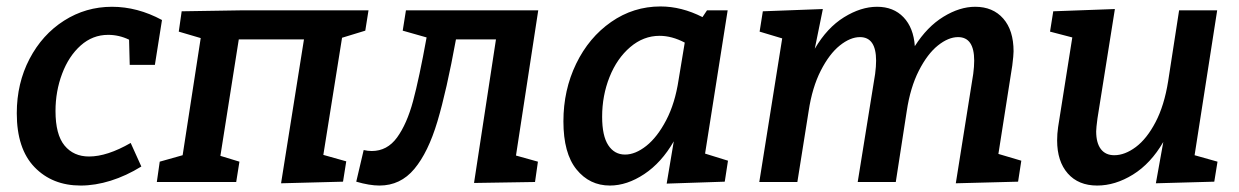

<svg xmlns="http://www.w3.org/2000/svg" viewBox="-20 -564 3841 595"><path d="M152 -220Q152 -147 180 -113Q208 -79 256 -79Q312 -79 385 -121L418 -48Q371 -19 323 -4Q275 11 230 11Q142 11 87 -46Q32 -103 32 -213Q32 -306 71.5 -381.5Q111 -457 178.5 -500Q246 -543 327 -543Q406 -543 482 -502L460 -363H382L380 -441Q349 -456 315 -456Q267 -456 230 -423Q193 -390 172.5 -335.5Q152 -281 152 -220Z M1122 -532 1112 -469 1040 -447 982 -84 1053 -64 1043 -1 851 4 922 -442H720L663 -81L722 -63L712 0H466L475 -63L546 -83L602 -446L534 -466L543 -529L731 -532Z M1648 -532 1579 -82 1647 -63 1638 0 1449 3 1517 -442H1393Q1364 -283 1335.5 -187.5Q1307 -92 1264 -40.5Q1221 11 1156 11Q1125 11 1084 -1L1107 -99Q1120 -96 1132 -96Q1180 -96 1210.5 -138Q1241 -180 1260 -250.5Q1279 -321 1302 -448L1228 -469L1238 -532Z M2165 -88 2236 -66 2226 -1 2046 5 2068 -126Q2030 -60 1976.5 -24.5Q1923 11 1870 11Q1807 11 1766.5 -39Q1726 -89 1726 -188Q1726 -285 1765.5 -366.5Q1805 -448 1874 -496Q1943 -544 2027 -544Q2092 -544 2157 -511L2171 -532H2235ZM2083 -317 2102 -432Q2062 -453 2024 -453Q1974 -453 1933 -418Q1892 -383 1869 -325.5Q1846 -268 1846 -202Q1846 -143 1865 -114Q1884 -85 1917 -85Q1949 -85 1983 -112Q2017 -139 2044.5 -191.5Q2072 -244 2083 -317Z M3074 -87 3145 -66 3135 -1 2942 4 2996 -335Q2999 -358 2999 -376Q2999 -449 2949 -449Q2919 -449 2886.5 -423Q2854 -397 2827.5 -345Q2801 -293 2790 -220L2756 0H2638L2692 -335Q2695 -358 2695 -376Q2695 -449 2645 -449Q2615 -449 2582.5 -423Q2550 -397 2523.5 -345Q2497 -293 2486 -220L2451 0H2333L2404 -445L2334 -466L2344 -529L2530 -536L2505 -413Q2543 -478 2595.5 -510.5Q2648 -543 2698 -543Q2749 -543 2780 -510.5Q2811 -478 2815 -421Q2853 -481 2903.5 -512Q2954 -543 3002 -543Q3057 -543 3089 -506.5Q3121 -470 3121 -405Q3121 -393 3117 -361Z M3682 -83 3753 -63 3743 -1 3562 4 3585 -124Q3546 -57 3491 -23Q3436 11 3380 11Q3322 11 3289 -26.5Q3256 -64 3256 -129Q3256 -149 3259 -170L3303 -448L3234 -466L3244 -529L3435 -536L3381 -197Q3377 -167 3377 -157Q3377 -121 3391.5 -102Q3406 -83 3433 -83Q3466 -83 3500 -108.5Q3534 -134 3561 -185.5Q3588 -237 3600 -312L3634 -532H3752Z"/></svg>

Font: Bitter Pro SemiBold
Style: Italic
Weight: 600
Italic angle: -9°
Designer: Sol Matas, and Bitter project Authors
Foundry: Sol Matas
Version: Version 1.010